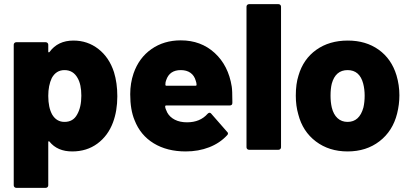

<svg xmlns="http://www.w3.org/2000/svg" viewBox="-20 -720 1970 923"><path d="M46 171V-505Q46 -510 49.5 -513.5Q53 -517 58 -517H200Q205 -517 208.5 -513.5Q212 -510 212 -505V-472Q212 -469 214 -468.5Q216 -468 218 -470Q258 -525 333 -525Q401 -525 453 -484.5Q505 -444 528 -373Q544 -321 544 -257Q544 -187 523 -131Q499 -67 448 -29.5Q397 8 327 8Q256 8 218 -39Q216 -42 214 -41Q212 -40 212 -37V171Q212 176 208.5 179.5Q205 183 200 183H58Q53 183 49.5 179.5Q46 176 46 171ZM231 -169Q252 -134 290 -134Q332 -134 351 -170Q371 -205 371 -260Q371 -314 353 -345Q332 -383 290 -383Q250 -383 229 -345Q212 -309 212 -259Q212 -203 231 -169Z M627 -142Q606 -192 606 -267Q606 -320 622 -367Q648 -442 708 -484Q768 -526 849 -526Q946 -526 1012 -465.5Q1078 -405 1094 -304Q1097 -286 1097 -233V-225Q1097 -213 1084 -213H779Q774 -213 774 -208Q774 -199 784 -179Q796 -157 820.5 -144.5Q845 -132 879 -132Q942 -132 978 -173Q983 -178 987 -178Q992 -178 995 -174L1072 -86Q1076 -83 1076 -78Q1076 -74 1072 -70Q1037 -32 985.5 -12Q934 8 873 8Q783 8 719 -31Q655 -70 627 -142ZM779 -308H921Q925 -308 925 -312Q925 -321 921 -332Q914 -357 895.5 -370Q877 -383 849 -383Q795 -383 779 -335Q775 -326 775 -313Q775 -308 779 -308Z M1165 -12V-688Q1165 -693 1168.5 -696.5Q1172 -700 1177 -700H1319Q1324 -700 1327.5 -696.5Q1331 -693 1331 -688V-12Q1331 -7 1327.5 -3.5Q1324 0 1319 0H1177Q1172 0 1168.5 -3.5Q1165 -7 1165 -12Z M1414 -170Q1402 -211 1402 -260Q1402 -317 1415 -357Q1438 -436 1500.5 -480.5Q1563 -525 1652 -525Q1739 -525 1800.5 -481Q1862 -437 1886 -358Q1900 -311 1900 -262Q1900 -218 1889 -174Q1868 -90 1804.5 -41Q1741 8 1651 8Q1562 8 1498.5 -40Q1435 -88 1414 -170ZM1575 -203Q1583 -170 1602.5 -152Q1622 -134 1651 -134Q1708 -134 1727 -203Q1733 -229 1733 -260Q1733 -291 1726 -318Q1709 -383 1651 -383Q1593 -383 1575 -318Q1569 -294 1569 -260Q1569 -229 1575 -203Z"/></svg>

Font: Barlow GEO ExtraBold
Style: Regular
Weight: 800
Designer: Jeremy Tribby
Foundry: Tribby Type
Version: Version 1.408